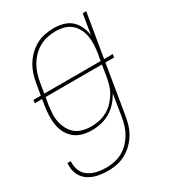

<svg xmlns="http://www.w3.org/2000/svg" viewBox="-183 -631 865 956"><g transform="rotate(-30 249.0 -152.5)"><path d="M158 223Q137 223 116.5 220.5Q96 218 77 211.5Q58 205 42 193.5Q26 182 15.5 165.5Q5 149 1 129Q-3 109 -1 88H18Q16 116 25.5 140.5Q35 165 56.5 179.5Q78 194 104 199.5Q130 205 158 205Q181 205 204 200Q227 195 248.5 183.5Q270 172 287.5 154Q305 136 317.5 115Q330 94 337 71Q344 48 348 25L368 -100Q355 -76 336 -54.5Q317 -33 292.5 -18.5Q268 -4 241 2Q214 8 188 8Q161 8 135.5 1.5Q110 -5 90.5 -20.5Q71 -36 58.5 -58.5Q46 -81 41.5 -106.5Q37 -132 38 -159Q39 -186 43 -213L49 -251H7L10 -269H52L63 -333Q67 -358 75 -383Q83 -408 97 -431Q111 -454 130.5 -473Q150 -492 173.5 -505Q197 -518 223 -523Q249 -528 274 -528Q302 -528 328.5 -521Q355 -514 374 -497Q393 -480 404 -456Q415 -432 419 -405L438 -520H458L416 -269H466L463 -251H413L367 28Q363 53 355.5 78Q348 103 334 126Q320 149 300.5 168Q281 187 257 200Q233 213 208 218Q183 223 158 223ZM72 -269H396L403 -309Q407 -333 408 -357.5Q409 -382 405 -405Q401 -428 390.5 -448.5Q380 -469 362.5 -483.5Q345 -498 322 -504Q299 -510 275 -510Q252 -510 228 -505Q204 -500 183 -488.5Q162 -477 144 -459Q126 -441 113.5 -420Q101 -399 93.5 -376Q86 -353 82 -330ZM194 -10Q217 -10 240.5 -15Q264 -20 285 -31.5Q306 -43 323.5 -61Q341 -79 353.5 -100Q366 -121 372.5 -143.5Q379 -166 383 -189L393 -251H69L62 -210Q59 -186 57.5 -161.5Q56 -137 61 -114Q66 -91 77 -70.5Q88 -50 105.5 -36Q123 -22 146.5 -16Q170 -10 194 -10Z"/></g></svg>

Font: Iosevka Curly Thin
Style: Italic
Weight: 100
Italic angle: -9°
Monospace: yes
Designer: Belleve Invis
Foundry: Belleve Invis
Version: Version 22.1.2; ttfautohint (v1.8.4)